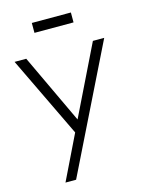

<svg xmlns="http://www.w3.org/2000/svg" viewBox="-130 -761 805 1049"><g transform="rotate(-15 272.0 -236.0)"><path d="M376 -681H155V-625H376ZM107 209H167L516 -500H452L260 -107L75 -500H9L229 -42Z"/></g></svg>

Font: AdventPro_ExpandedRegular
Style: ExpandedRegular
Weight: 400
Width: 7
Designer: VivaRado, Andreas Kalpakidis
Foundry: VivaRado, Andreas Kalpakidis
Version: Version 3.000